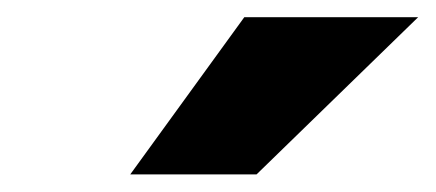

<svg xmlns="http://www.w3.org/2000/svg" viewBox="-20 -765 495 218"><path d="M127.9 -567 257.4 -745.5H454.8L271.3 -567Z"/></svg>

Font: REM Medium
Style: Italic
Weight: 500
Italic angle: -11°
Designer: Octavio Pardo
Foundry: Ashler Design
Version: Version 1.005;gftools[0.9.28]